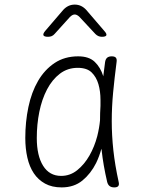

<svg xmlns="http://www.w3.org/2000/svg" viewBox="-20 -805 640 835"><path d="M248 10Q206 10 176 -6.5Q146 -23 127 -51.5Q108 -80 99 -119.5Q90 -159 90 -205Q90 -275 103.5 -339.5Q117 -404 145.5 -453Q174 -502 217.5 -531Q261 -560 320 -560Q367 -560 392 -536Q417 -512 429 -474V-472Q433 -503 437 -535Q439 -548 446 -554Q453 -560 466 -560Q479 -560 484 -554Q489 -548 487 -535Q478 -466 472 -403Q466 -340 466 -278Q466 -216 473 -151.5Q480 -87 496 -14Q499 -2 494.5 4Q490 10 477 10Q464 10 456.5 4Q449 -2 446 -14Q429 -87 422 -152Q422 -155 421 -158Q412 -125 398 -96Q375 -50 338.5 -20Q302 10 248 10ZM246 -40Q285 -40 316 -65Q347 -90 369 -128.5Q391 -167 403 -213Q412 -249 415 -282Q415 -313 417 -345V-371Q417 -408 408 -439Q399 -470 378.5 -490Q358 -510 318 -510Q274 -510 240.5 -484.5Q207 -459 184.5 -416Q162 -373 151 -318.5Q140 -264 140 -205Q140 -128 167.5 -84Q195 -40 246 -40ZM189 -645Q172 -645 169 -651.5Q166 -658 177 -671L255 -762Q265 -773 277.5 -779Q290 -785 305 -785Q320 -785 332.5 -779Q345 -773 355 -762L434 -670Q445 -658 442.5 -651.5Q440 -645 423 -645Q415 -645 408 -648Q401 -651 395 -657L326 -731Q315 -742 305 -742Q295 -742 284 -731L218 -658Q212 -651 205 -648Q198 -645 189 -645Z"/></svg>

Font: Maple Mono Thin
Style: Regular
Weight: 250
Monospace: yes
Designer: subframe7536
Version: Version 7.000